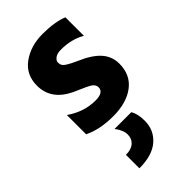

<svg xmlns="http://www.w3.org/2000/svg" viewBox="-241 -581 917 917"><g transform="rotate(-45 218.0 -122.5)"><path d="M299 125Q299 188 253.5 228Q208 268 120 268V177Q156 177 175.5 160Q195 143 195 114Q195 85 169 51H282Q299 78 299 125ZM406 -153Q406 -78 352 -37Q298 4 207.5 4Q117 4 55 -27V-157Q124 -109 201 -109Q256 -109 256 -144Q256 -163 234 -176Q218 -185 191 -196.5Q164 -208 154 -213Q53 -261 53 -357Q53 -431 109.5 -472Q166 -513 247 -513Q328 -513 380 -492V-367Q327 -398 256 -398Q230 -398 216 -387.5Q202 -377 202 -364.5Q202 -352 207 -344Q212 -336 223.5 -329Q235 -322 245.5 -316.5Q256 -311 274 -303Q342 -274 374 -238Q406 -202 406 -153Z"/></g></svg>

Font: Hind Madurai
Style: Bold
Weight: 700
Designer: Jyotish Sonowal
Foundry: Indian Type Foundry
Version: Version 0.702;PS 1.0;hotconv 1.0.81;makeotf.lib2.5.63406